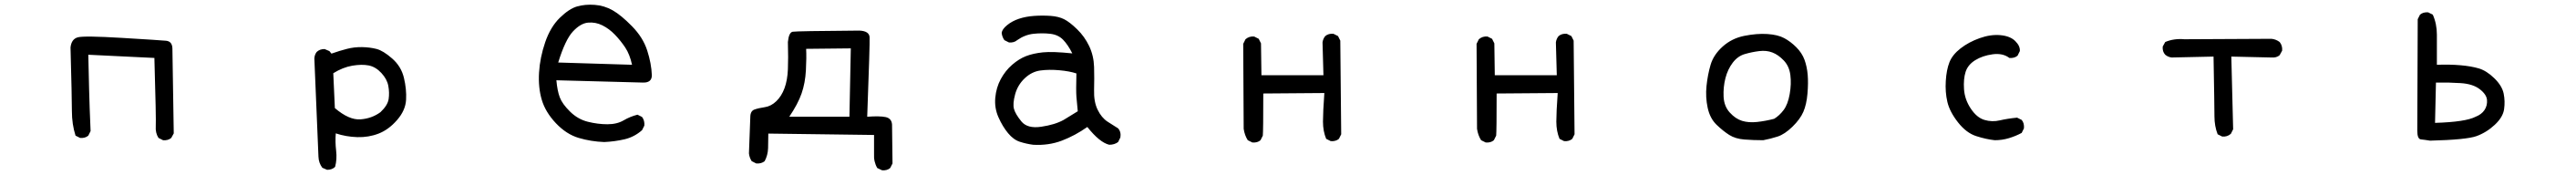

<svg xmlns="http://www.w3.org/2000/svg" viewBox="-20 -595 11040 750"><path d="M678.7 5.9 659.2 -3.9Q645.5 -25.4 647.5 -53.7Q649.4 -82 641.6 -346.7L358.4 -360.4Q362.3 -180.7 364.3 -131.3Q366.2 -82 368.2 -33.2L358.4 -13.7Q344.7 -2 323.2 -3.9L303.7 -13.7Q288.1 -62.5 288.1 -118.7Q288.1 -174.8 282.2 -391.6Q286.1 -427.7 313.5 -435.1Q340.8 -442.4 502.9 -432.6Q665 -422.9 691.4 -420.4Q717.8 -418 718.8 -387.7L724.6 -23.4L713.9 -3.9Q700.2 7.8 678.7 5.9Z M1381.8 132.8 1361.3 124Q1345.7 103.5 1344.7 76.2Q1343.8 48.8 1327.1 -344.7Q1328.1 -360.4 1336.9 -372.1Q1349.6 -384.8 1371.1 -384.8L1391.6 -376L1400.4 -365.2Q1436.5 -377.9 1467.3 -385.7Q1498 -393.6 1531.2 -393.1Q1564.5 -392.6 1593.3 -385.3Q1622.1 -377.9 1660.6 -344.2Q1699.2 -310.5 1710.9 -261.7Q1722.7 -212.9 1720.2 -167.5Q1717.8 -122.1 1681.6 -80.6Q1645.5 -39.1 1602.5 -22.5Q1559.6 -5.9 1511.2 -7.3Q1462.9 -8.8 1418.9 -23.4Q1416 12.7 1420.4 50.3Q1424.8 87.9 1416 120.1Q1403.3 132.8 1381.8 132.8ZM1610.4 -114.3Q1641.6 -143.6 1645.5 -170.9Q1649.4 -198.2 1644 -227.1Q1638.7 -255.9 1614.3 -282.2Q1589.8 -308.6 1560.1 -314.5Q1530.3 -320.3 1489.7 -313.5Q1449.2 -306.6 1408.2 -281.2L1415 -131.8Q1475.6 -80.1 1524.4 -83.5Q1573.2 -86.9 1610.4 -114.3Z M2569.3 13.7Q2512.7 11.7 2460 -3.9Q2407.2 -19.5 2362.3 -66.9Q2317.4 -114.3 2301.8 -167Q2286.1 -219.7 2290 -284.2Q2293.9 -348.6 2316.4 -414.1Q2338.9 -479.5 2378.9 -518.6Q2418.9 -557.6 2453.1 -567.4Q2487.3 -577.1 2528.3 -574.2Q2569.3 -571.3 2605.5 -550.8Q2641.6 -530.3 2688.5 -482.4Q2735.4 -434.6 2753.4 -378.9Q2771.5 -323.2 2773.4 -272.5Q2773.4 -239.3 2733.4 -241.2L2364.3 -251Q2368.2 -206.1 2378.9 -177.7Q2389.6 -149.4 2422.9 -116.7Q2456.1 -84 2499 -73.2Q2542 -62.5 2583 -62.5Q2624 -62.5 2652.3 -79.1Q2680.7 -95.7 2711.9 -103.5L2731.4 -93.8Q2743.2 -78.1 2741.2 -56.6L2731.4 -37.1Q2698.2 -7.8 2656.2 2Q2614.3 11.7 2569.3 13.7ZM2688.5 -317.4Q2678.7 -362.3 2659.2 -391.6Q2639.6 -420.9 2615.2 -446.3Q2590.8 -471.7 2561.5 -486.3Q2532.2 -501 2500 -498Q2467.8 -495.1 2435.1 -460Q2402.3 -424.8 2372.1 -327.1Z M3759.8 134.8 3739.3 125Q3723.6 97.7 3725.6 64.5V-16.6L3272.5 -22.5Q3272.5 9.8 3271.5 40Q3270.5 70.3 3256.8 95.7Q3242.2 107.4 3220.7 105.5L3201.2 95.7Q3191.4 80.1 3189.5 62.5L3195.3 -92.8Q3195.3 -119.1 3212.9 -125.5Q3230.5 -131.8 3257.3 -135.7Q3284.2 -139.6 3306.6 -161.1Q3329.1 -182.6 3341.8 -216.8Q3354.5 -251 3356.4 -297.9Q3358.4 -344.7 3356.4 -415Q3360.4 -456.1 3377 -459Q3393.6 -461.9 3663.1 -463.9Q3705.1 -461.9 3706.5 -435.5Q3708 -409.2 3696.3 -94.7Q3749 -98.6 3774.9 -93.3Q3800.8 -87.9 3802.7 -61.5L3804.7 105.5L3794.9 125Q3781.2 136.7 3759.8 134.8ZM3620.1 -94.7 3626 -387.7 3434.6 -385.7Q3436.5 -348.6 3433.6 -293.9Q3430.7 -239.3 3415 -194.3Q3399.4 -149.4 3362.3 -94.7Z M4407.2 25.4Q4377.9 21.5 4350.6 12.7Q4323.2 3.9 4299.8 -24.4Q4276.4 -52.7 4258.8 -92.3Q4241.2 -131.8 4245.1 -175.8Q4249 -219.7 4268.6 -255.9Q4288.1 -292 4317.4 -317.4Q4346.7 -342.8 4377 -354.5Q4407.2 -366.2 4448.7 -370.6Q4490.2 -375 4575.2 -366.2Q4556.6 -403.3 4535.6 -424.8Q4514.6 -446.3 4480.5 -450.2Q4446.3 -454.1 4409.2 -450.2Q4372.1 -446.3 4338.9 -422.9Q4325.2 -411.1 4303.7 -413.1L4284.2 -422.9Q4274.4 -436.5 4272.5 -454.1Q4274.4 -469.7 4295.9 -487.3Q4317.4 -504.9 4346.7 -514.6Q4376 -524.4 4412.1 -526.9Q4448.2 -529.3 4482.4 -526.9Q4516.6 -524.4 4540 -512.7Q4563.5 -501 4595.7 -469.7Q4627.9 -438.5 4647.5 -397.5Q4667 -356.4 4668.5 -308.1Q4669.9 -259.8 4668.5 -209.5Q4667 -159.2 4683.6 -125Q4700.2 -90.8 4726.1 -73.7Q4752 -56.6 4771.5 -44.9Q4785.2 -29.3 4781.2 -5.9L4771.5 13.7Q4755.9 25.4 4733.4 25.4Q4692.4 15.6 4639.6 -50.8Q4586.9 -13.7 4530.3 7.8Q4473.6 29.3 4407.2 25.4ZM4538.1 -81.1 4598.6 -118.2Q4594.7 -155.3 4592.8 -180.7Q4590.8 -206.1 4592.8 -280.3Q4563.5 -290 4520 -293.9Q4476.6 -297.9 4439 -293Q4401.4 -288.1 4371.1 -259.3Q4340.8 -230.5 4330.1 -190.4Q4319.3 -150.4 4325.2 -128.4Q4331.1 -106.4 4356.9 -74.7Q4382.8 -43 4441.9 -51.8Q4501 -60.5 4538.1 -81.1Z M5346.7 15.6 5327.1 5.9Q5313.5 -15.6 5309.6 -43L5307.6 -407.2L5317.4 -426.8Q5333 -440.4 5354.5 -438.5L5374 -428.7L5383.8 -409.2L5385.7 -272.5H5651.4L5647.5 -413.1Q5649.4 -428.7 5659.2 -440.4Q5672.9 -452.1 5694.3 -450.2L5713.9 -440.4L5723.6 -420.9L5727.5 -19.5L5717.8 0Q5704.1 11.7 5682.6 9.8L5663.1 0Q5649.4 -33.2 5649.4 -73.7Q5649.4 -114.3 5655.3 -196.3L5393.6 -194.3Q5393.6 -33.2 5391.6 -13.7L5381.8 5.9Q5368.2 17.6 5346.7 15.6Z M6346.7 15.6 6327.1 5.9Q6313.5 -15.6 6309.6 -43L6307.6 -407.2L6317.4 -426.8Q6333 -440.4 6354.5 -438.5L6374 -428.7L6383.8 -409.2L6385.7 -272.5H6651.4L6647.5 -413.1Q6649.4 -428.7 6659.2 -440.4Q6672.9 -452.1 6694.3 -450.2L6713.9 -440.4L6723.6 -420.9L6727.5 -19.5L6717.8 0Q6704.1 11.7 6682.6 9.8L6663.1 0Q6649.4 -33.2 6649.4 -73.7Q6649.4 -114.3 6655.3 -196.3L6393.6 -194.3Q6393.6 -33.2 6391.6 -13.7L6381.8 5.9Q6368.2 17.6 6346.7 15.6Z M7536.1 5.9Q7494.1 5.9 7455.6 2.9Q7417 0 7390.6 -16.6Q7364.3 -33.2 7335.9 -60.5Q7307.6 -87.9 7297.9 -133.3Q7288.1 -178.7 7293 -226.6Q7297.9 -274.4 7310.5 -317.4Q7323.2 -360.4 7362.3 -395.5Q7401.4 -430.7 7455.1 -441.4Q7508.8 -452.1 7553.7 -449.2Q7598.6 -446.3 7626 -431.6Q7653.3 -417 7677.7 -392.6Q7702.1 -368.2 7712.9 -338.9Q7723.6 -309.6 7726.6 -274.4Q7729.5 -239.3 7725.6 -193.4Q7721.7 -147.5 7708 -115.7Q7694.3 -84 7661.1 -51.8Q7627.9 -19.5 7597.7 -9.8Q7567.4 0 7536.1 5.9ZM7583 -85.9Q7605.5 -99.6 7623.5 -123.5Q7641.6 -147.5 7649.4 -191.4Q7657.2 -235.4 7652.3 -273.4Q7647.5 -311.5 7624 -335.9Q7600.6 -360.4 7575.2 -370.1Q7549.8 -379.9 7518.6 -376Q7487.3 -372.1 7457 -363.3Q7426.8 -354.5 7405.3 -326.2Q7383.8 -297.9 7374 -259.8Q7364.3 -221.7 7366.2 -180.7Q7368.2 -139.6 7392.6 -112.8Q7417 -85.9 7445.3 -77.1Q7473.6 -68.4 7509.8 -72.3Q7545.9 -76.2 7583 -85.9Z M8528.3 5.9Q8491.2 2 8448.7 -11.7Q8406.2 -25.4 8370.6 -70.8Q8335 -116.2 8325.2 -158.2Q8315.4 -200.2 8318.4 -248Q8321.3 -295.9 8334 -328.1Q8346.7 -360.4 8381.8 -387.7Q8417 -415 8463.9 -431.6Q8510.7 -448.2 8552.7 -444.3Q8594.7 -440.4 8616.2 -418.9Q8637.7 -397.5 8635.7 -376L8626 -356.4Q8612.3 -344.7 8590.8 -346.7Q8562.5 -368.2 8519 -362.3Q8475.6 -356.4 8444.3 -336.9Q8413.1 -317.4 8403.3 -287.1Q8393.6 -256.8 8396.5 -212.9Q8399.4 -168.9 8425.3 -129.9Q8451.2 -90.8 8483.9 -81.1Q8516.6 -71.3 8549.8 -79.1Q8583 -86.9 8624 -90.8L8643.6 -81.1Q8655.3 -67.4 8653.3 -44.9L8643.6 -25.4Q8618.2 -11.7 8588.9 -2.9Q8559.6 5.9 8528.3 5.9Z M9502.9 -9.8 9483.4 -19.5Q9469.7 -54.7 9469.7 -96.2Q9469.7 -137.7 9465.8 -352.5L9286.1 -348.6Q9270.5 -350.6 9258.8 -360.4Q9246.1 -374 9248 -395.5L9258.8 -415Q9295.9 -430.7 9340.8 -426.8L9713.9 -428.7Q9733.4 -426.8 9749 -415Q9761.7 -399.4 9759.8 -377.9L9749 -358.4Q9735.4 -346.7 9713.9 -348.6L9542 -352.5L9549.8 -41L9540 -21.5Q9524.4 -7.8 9502.9 -9.8Z M10393.6 7.8Q10370.1 3.9 10354.5 2.4Q10338.9 1 10338.9 -35.2L10340.8 -512.7L10350.6 -532.2Q10364.3 -543.9 10385.7 -542L10405.3 -532.2Q10422.9 -493.2 10422.9 -446.3V-317.4Q10478.5 -319.3 10523.9 -315.4Q10569.3 -311.5 10602.5 -301.8Q10635.7 -292 10668.9 -259.8Q10702.1 -227.5 10709 -194.3Q10715.8 -161.1 10710.9 -127Q10706.1 -92.8 10670.9 -60.1Q10635.7 -27.3 10592.8 -11.7Q10549.8 3.9 10393.6 7.8ZM10588.9 -94.7Q10614.3 -104.5 10627 -123.5Q10639.6 -142.6 10637.7 -166.5Q10635.7 -190.4 10606.4 -212.9Q10577.1 -235.4 10524.9 -238.8Q10472.7 -242.2 10418.9 -241.2L10415 -68.4Q10545.9 -72.3 10588.9 -94.7Z"/></svg>

Font: NaikaiFont
Style: Regular-Lite
Weight: 400
Version: Version 1.67